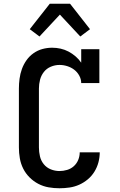

<svg xmlns="http://www.w3.org/2000/svg" viewBox="-20 -998 640 1026"><path d="M298 8Q268 8 239.5 3Q211 -2 185 -15.5Q159 -29 138 -50Q117 -71 104 -97Q91 -123 86 -152Q81 -181 81 -210V-525Q81 -551 84.5 -577.5Q88 -604 97 -629Q106 -654 121.5 -676Q137 -698 159 -713.5Q181 -729 206.5 -736Q232 -743 259 -743Q282 -743 304 -738Q326 -733 346 -722.5Q366 -712 383.5 -697Q401 -682 414 -663V-735H511V-554H414Q414 -575 403.5 -594Q393 -613 376.5 -625.5Q360 -638 339.5 -644.5Q319 -651 298 -651Q274 -651 251.5 -641.5Q229 -632 214.5 -613.5Q200 -595 194 -572Q188 -549 188 -525V-210Q188 -186 193.5 -162.5Q199 -139 214 -120.5Q229 -102 251.5 -93Q274 -84 298 -84Q318 -84 338.5 -90Q359 -96 374.5 -110Q390 -124 398 -143.5Q406 -163 406 -184H513Q513 -157 506 -130.5Q499 -104 484.5 -80.5Q470 -57 449 -39.5Q428 -22 403.5 -11Q379 0 352 4Q325 8 298 8ZM191 -803 139 -842 246 -978H354L356 -976L461 -842L409 -803L300 -920Z"/></svg>

Font: Iosevka Etoile Semibold
Style: Regular
Weight: 600
Designer: Belleve Invis
Foundry: Belleve Invis
Version: Version 22.1.2; ttfautohint (v1.8.4)